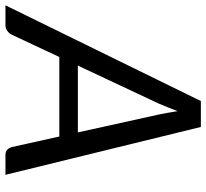

<svg xmlns="http://www.w3.org/2000/svg" viewBox="-78 -710 756 704"><g transform="rotate(90 300.0 -358.0)"><path d="M589 0H517Q504.5 0 497.5 -6.2Q490.5 -12.5 487.5 -22.5L448.5 -197.5H157L75 -22.5Q70.5 -13.5 61.2 -6.8Q52 0 40.5 0H-32.5L318.5 -716.5H413.5ZM188.5 -265.5H433.5L368 -562Q365.5 -575.5 362 -593Q358.5 -610.5 355.5 -631Q348 -610.5 340.5 -592.8Q333 -575 327.5 -561.5Z"/></g></svg>

Font: Lato
Style: Italic
Weight: 400
Italic angle: -7°
Designer: Lukasz Dziedzic
Foundry: tyPoland Lukasz Dziedzic
Version: Version 2.007; 2014-02-27